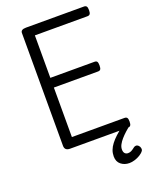

<svg xmlns="http://www.w3.org/2000/svg" viewBox="-219 -1112 1174 1487"><g transform="rotate(-20 368.0 -368.0)"><path d="M187 0Q165 0 154 -10Q143 -20 143 -40V-970Q143 -984 154 -991Q165 -998 187 -998H664Q679 -998 685.5 -989.5Q692 -981 692 -958Q692 -936 685.5 -927Q679 -918 664 -918H231V-568H595Q610 -568 616 -559.5Q622 -551 622 -528Q622 -506 616 -497Q610 -488 595 -488H231V-80H664Q679 -80 685.5 -71.5Q692 -63 692 -40Q692 -18 685.5 -9Q679 0 664 0ZM582 262Q542 262 513 239Q484 216 484 172Q484 145 493 121Q502 97 520 73.5Q538 50 563.5 26.5Q589 3 623 -23L685 -24V-15Q662 4 640 24Q618 44 600.5 64Q583 84 572.5 104Q562 124 562 143Q562 165 572 175.5Q582 186 598 186Q613 186 625.5 179.5Q638 173 657 158Q664 153 674 152.5Q684 152 694 161Q704 171 706.5 184Q709 197 704 205Q692 222 670.5 235Q649 248 625.5 255Q602 262 582 262Z"/></g></svg>

Font: Playwrite ES Deco
Style: Regular
Weight: 400
Designer: Veronika Burian, José Scaglione
Foundry: TypeTogether
Version: Version 1.002